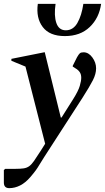

<svg xmlns="http://www.w3.org/2000/svg" viewBox="-45 -735 544 995"><path d="M3 240Q-25 240 -25 211V146L-18 140H35Q62 140 78 137.5Q94 135 106 126.5Q118 118 131 99.5Q144 81 165 48L189 10L87 -390L14 -420V-430L184 -464H187L270 -126H274L334 -221Q361 -264 368.5 -290Q376 -316 376 -332Q376 -350 368 -361.5Q360 -373 346 -381L332 -390V-394L354 -438Q363 -454 369 -459Q375 -464 388 -464Q414 -464 433.5 -437.5Q453 -411 453 -381Q453 -352 436.5 -319.5Q420 -287 383 -229L184 79Q169 102 160 117.5Q151 133 140.5 147.5Q130 162 112 183Q87 212 59.5 226Q32 240 3 240ZM151 -715H243Q234 -654 247 -616Q260 -578 296 -578Q334 -578 356 -616Q378 -654 387 -715H479Q469 -642 420 -595Q371 -548 291 -548Q212 -548 176.5 -595Q141 -642 151 -715Z"/></svg>

Font: Spectral SemiBold
Style: Italic
Weight: 600
Italic angle: -10°
Designer: Jean-Baptiste Levee
Foundry: Production Type
Version: Version 2.001